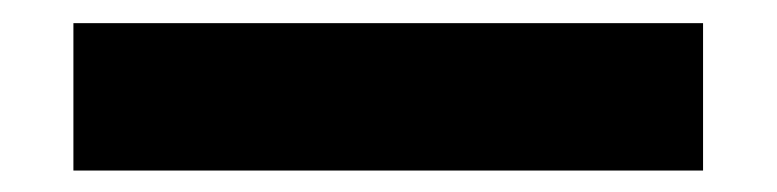

<svg xmlns="http://www.w3.org/2000/svg" viewBox="-20 -20 688 170"><path d="M45 131V0.5H602.5V131Z"/></svg>

Font: Encode Sans SmExp
Style: Bold
Weight: 700
Width: 6
Designer: Multiple Designers
Foundry: Impallari Type
Version: Version 3.002; ttfautohint (v1.8.3) -l 8 -r 50 -G 200 -x 14 